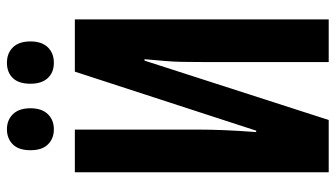

<svg xmlns="http://www.w3.org/2000/svg" viewBox="-222 -722 945 540"><g transform="rotate(-90 250.0 -452.5)"><path d="M35 0V-714H155V-364Q155 -334 153.5 -295.5Q152 -257 148 -204H152L318 -714H465V0H345V-356Q345 -390 345.5 -413.5Q346 -437 348 -460.5Q350 -484 353 -518H349L182 0ZM343 -773Q316 -773 300 -790Q284 -807 284 -839Q284 -872 300 -888.5Q316 -905 343 -905Q370 -905 386.5 -888Q403 -871 403 -839Q403 -807 386.5 -790Q370 -773 343 -773ZM156 -773Q130 -773 113.5 -789.5Q97 -806 97 -839Q97 -872 113.5 -888.5Q130 -905 156 -905Q182 -905 198.5 -888Q215 -871 215 -839Q215 -807 198.5 -790Q182 -773 156 -773Z"/></g></svg>

Font: Noto Sans Mono ExtraCondensed
Style: Bold
Weight: 700
Width: 2
Designer: Monotype Design Team
Foundry: Monotype Imaging Inc.
Version: Version 2.014